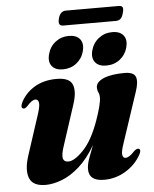

<svg xmlns="http://www.w3.org/2000/svg" viewBox="-55 -820 705 878"><g transform="rotate(-5 297.5 -381.0)"><path d="M557.5 -116Q569.5 -110.5 557 -88Q532 -43.5 486.5 -16Q441 11.5 387.5 11.5Q318 11.5 318 -43.5Q318 -64.5 328.2 -93Q338.5 -121.5 350.5 -151.5Q315 -90.5 274.5 -54.8Q234 -19 193.8 -3.8Q153.5 11.5 119.5 11.5Q60.5 11.5 45.5 -26.5Q30.5 -64.5 51.5 -129L112 -314.5Q124.5 -353.5 121 -367.5Q117.5 -381.5 106.5 -381.5Q98 -381.5 89 -375.5Q80 -369.5 66.5 -354.5Q59 -347.5 54.8 -345.8Q50.5 -344 46 -346Q34 -351.5 46.5 -376Q67.5 -416.5 109.5 -441.8Q151.5 -467 211 -467Q270 -467 283.2 -434.2Q296.5 -401.5 276.5 -342L217.5 -161Q203.5 -120 207.5 -103Q211.5 -86 232 -86Q260 -86 301.2 -128.8Q342.5 -171.5 374 -259Q401 -334.5 401 -366Q401 -379.5 396 -389Q391 -398.5 391 -411.5Q391 -436.5 425.8 -451.8Q460.5 -467 522.5 -467Q565 -467 573.5 -444.2Q582 -421.5 566.5 -376.5L489 -143.5Q477 -108 479.8 -94Q482.5 -80 494 -80Q502 -80 511.8 -86Q521.5 -92 537 -108.5Q549.5 -119 557.5 -116ZM244 -508Q209 -508 193.2 -528.5Q177.5 -549 186.5 -582.5Q195.5 -617 222 -637.5Q248.5 -658 283.5 -658Q319 -658 334.8 -637.5Q350.5 -617 341.5 -582.5Q332.5 -549 306 -528.5Q279.5 -508 244 -508ZM443 -508Q408 -508 392 -528.5Q376 -549 385 -582.5Q394 -616.5 420.8 -637.2Q447.5 -658 482.5 -658Q518.5 -658 534.2 -637.5Q550 -617 541 -582.5Q532 -549 505.5 -528.5Q479 -508 443 -508ZM245.5 -741Q254 -774.5 280.5 -774.5H523Q536 -774.5 540.2 -767.5Q544.5 -760.5 539 -741.5Q534.5 -723 526 -715.2Q517.5 -707.5 504.5 -707.5H262Q236.5 -707.5 245.5 -741Z"/></g></svg>

Font: Fraunces 72pt S000
Style: Bold Italic
Weight: 700
Italic angle: -16°
Version: Version 1.000; ttfautohint (v1.8.3)